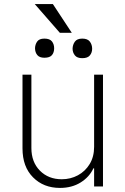

<svg xmlns="http://www.w3.org/2000/svg" viewBox="-20 -910 612 937"><path d="M439.3 -193.5V-545.5H482.6V0H439.3V-88.4H435.7Q416.5 -46.5 373.8 -19.7Q331 7.1 272.7 7.1Q192.5 7.1 141.2 -44.6Q89.8 -96.2 89.8 -185.7V-545.5H133.2V-187.5Q133.2 -119.3 174.7 -77.2Q216.3 -35.2 281.6 -35.2Q324.2 -35.2 360.1 -54.5Q396 -73.9 417.6 -109.4Q439.3 -144.9 439.3 -193.5ZM237.9 -890.3 330.3 -750H272L149.5 -890.3ZM334.2 -671.9Q334.5 -691.4 345.2 -706.5Q355.8 -721.6 381.4 -721.6Q407.7 -721.6 418.7 -706.7Q429.7 -691.8 429.7 -671.9Q429.7 -653.4 418.7 -639.7Q407.7 -626.1 381.4 -626.1Q356.5 -626.1 345.5 -639.7Q334.5 -653.4 334.2 -671.9ZM150.9 -674.4Q151.3 -692.5 161.2 -707Q171.2 -721.6 196.7 -721.6Q223 -721.6 233.7 -707.7Q244.3 -693.9 244.3 -674.4Q244.3 -654.1 233.7 -641.2Q223 -628.2 196.7 -628.2Q172.9 -628.2 162.1 -641.2Q151.3 -654.1 150.9 -674.4Z"/></svg>

Font: Inter UI Extra Light
Style: Regular
Weight: 200
Designer: Rasmus Andersson
Foundry: rsms
Version: 3.2;8d6f07862